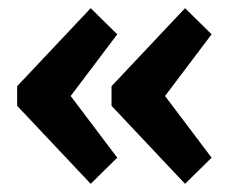

<svg xmlns="http://www.w3.org/2000/svg" viewBox="-20 -550 576 470"><path d="M267 -466 153 -315 267 -164 202 -100 22 -291V-339L202 -530ZM498 -466 384 -315 498 -164 433 -100 253 -291V-339L433 -530Z"/></svg>

Font: Sintony
Style: Bold
Weight: 700
Designer: Eduardo Rodriguez Tunni
Foundry: Eduardo Rodriguez Tunni
Version: Version 1.001